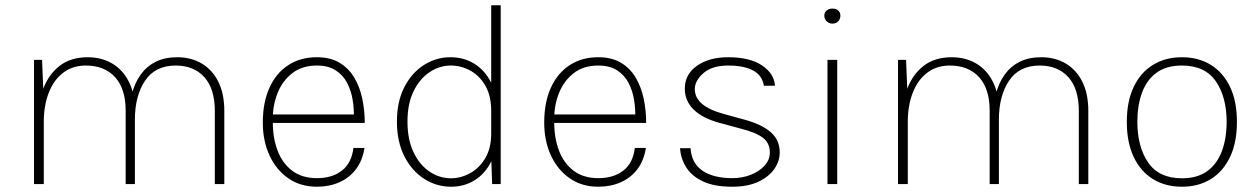

<svg xmlns="http://www.w3.org/2000/svg" viewBox="-20 -698 4764 728"><path d="M794.5 0V-278Q794.5 -361 755 -405.2Q715.5 -449.5 646 -449.5Q568.5 -449.5 530 -392Q491.5 -334.5 491.5 -244.5H468.5Q468.5 -297 479.8 -340.5Q491 -384 513.5 -415.2Q536 -446.5 570.5 -463.8Q605 -481 651.5 -481Q705 -481 745.2 -457Q785.5 -433 808 -387.8Q830.5 -342.5 830.5 -278V0ZM109 0V-471H139.5L144 -361.5Q165 -417 207 -449Q249 -481 312.5 -481Q365.5 -481 405.8 -457Q446 -433 468.8 -387.8Q491.5 -342.5 491.5 -278V0H456.5V-278Q456.5 -361 416.5 -405.2Q376.5 -449.5 305.5 -449.5Q255 -449.5 219.2 -422Q183.5 -394.5 164.8 -346.2Q146 -298 146 -235V0Z M1181.5 10Q1119.5 10 1073.5 -21.8Q1027.5 -53.5 1002 -108.5Q976.5 -163.5 976.5 -233Q976.5 -310 1001.8 -365.5Q1027 -421 1073 -451Q1119 -481 1181.5 -481Q1232 -481 1266.8 -460.5Q1301.5 -440 1322.8 -404.5Q1344 -369 1353.5 -324.5Q1363 -280 1363 -232H1008V-264H1344.5L1321.5 -249Q1323 -284 1317.2 -319.2Q1311.5 -354.5 1296 -384Q1280.5 -413.5 1252.5 -431.5Q1224.5 -449.5 1181.5 -449.5Q1125.5 -449.5 1088.2 -420.5Q1051 -391.5 1032.8 -345.8Q1014.5 -300 1014.5 -250V-233Q1014.5 -174 1032.8 -126.2Q1051 -78.5 1088.2 -50.5Q1125.5 -22.5 1181.5 -22.5Q1240 -22.5 1276.8 -51.5Q1313.5 -80.5 1320 -137H1362Q1354.5 -89 1329.5 -56.2Q1304.5 -23.5 1266.5 -6.8Q1228.5 10 1181.5 10Z M1690 10Q1635 10 1588.2 -20Q1541.5 -50 1513.2 -105.5Q1485 -161 1485 -237Q1485 -313 1513.2 -367.8Q1541.5 -422.5 1587.8 -451.8Q1634 -481 1688 -481Q1739 -481 1779 -456Q1819 -431 1842 -385.2Q1865 -339.5 1865 -277H1842.5Q1842.5 -334.5 1820.5 -372.8Q1798.5 -411 1763.5 -430.2Q1728.5 -449.5 1689 -449.5Q1646.5 -449.5 1609 -424.5Q1571.5 -399.5 1548.2 -352.2Q1525 -305 1525 -237Q1525 -169 1548 -120.8Q1571 -72.5 1608.8 -47.2Q1646.5 -22 1690 -22Q1727 -22 1762 -41Q1797 -60 1819.8 -98Q1842.5 -136 1842.5 -192.5H1865Q1865 -130.5 1842.2 -85Q1819.5 -39.5 1780 -14.8Q1740.5 10 1690 10ZM1846 0 1842.5 -104V-678H1878.5V0Z M2248.5 10Q2186.5 10 2140.5 -21.8Q2094.5 -53.5 2069 -108.5Q2043.5 -163.5 2043.5 -233Q2043.5 -310 2068.8 -365.5Q2094 -421 2140 -451Q2186 -481 2248.5 -481Q2299 -481 2333.8 -460.5Q2368.5 -440 2389.8 -404.5Q2411 -369 2420.5 -324.5Q2430 -280 2430 -232H2075V-264H2411.5L2388.5 -249Q2390 -284 2384.2 -319.2Q2378.5 -354.5 2363 -384Q2347.5 -413.5 2319.5 -431.5Q2291.5 -449.5 2248.5 -449.5Q2192.5 -449.5 2155.2 -420.5Q2118 -391.5 2099.8 -345.8Q2081.5 -300 2081.5 -250V-233Q2081.5 -174 2099.8 -126.2Q2118 -78.5 2155.2 -50.5Q2192.5 -22.5 2248.5 -22.5Q2307 -22.5 2343.8 -51.5Q2380.5 -80.5 2387 -137H2429Q2421.5 -89 2396.5 -56.2Q2371.5 -23.5 2333.5 -6.8Q2295.5 10 2248.5 10Z M2757 10Q2688 10 2645.2 -10.2Q2602.5 -30.5 2581.8 -63.8Q2561 -97 2558.5 -136H2598.5Q2601.5 -80 2643 -51.2Q2684.5 -22.5 2757 -22.5Q2794 -22.5 2826.2 -35Q2858.5 -47.5 2878.8 -69.8Q2899 -92 2899 -120Q2899 -155.5 2872.5 -175.8Q2846 -196 2788 -210.5L2708.5 -232Q2644 -249.5 2610.2 -282.5Q2576.5 -315.5 2576.5 -362Q2576.5 -416 2622.5 -448.5Q2668.5 -481 2741 -481Q2823 -481 2869.2 -450Q2915.5 -419 2918.5 -373H2876.5Q2870 -412.5 2835.2 -431Q2800.5 -449.5 2741 -449.5Q2680.5 -449.5 2647.5 -421Q2614.5 -392.5 2614.5 -360Q2614.5 -295 2726 -265.5L2800.5 -245Q2867.5 -227 2902 -197.2Q2936.5 -167.5 2936.5 -120Q2936.5 -86.5 2915.5 -56.8Q2894.5 -27 2854.5 -8.5Q2814.5 10 2757 10Z M3136 -608.5Q3123 -608.5 3114.2 -617.5Q3105.5 -626.5 3105.5 -639Q3105.5 -650.5 3114.2 -658Q3123 -665.5 3136 -665.5Q3150.5 -665.5 3158.5 -658Q3166.5 -650.5 3166.5 -639Q3166.5 -626.5 3158.5 -617.5Q3150.5 -608.5 3136 -608.5ZM3117.5 0V-471H3154.5V0Z M4070.5 0V-278Q4070.5 -361 4031 -405.2Q3991.5 -449.5 3922 -449.5Q3844.5 -449.5 3806 -392Q3767.5 -334.5 3767.5 -244.5H3744.5Q3744.5 -297 3755.8 -340.5Q3767 -384 3789.5 -415.2Q3812 -446.5 3846.5 -463.8Q3881 -481 3927.5 -481Q3981 -481 4021.2 -457Q4061.5 -433 4084 -387.8Q4106.5 -342.5 4106.5 -278V0ZM3385 0V-471H3415.5L3420 -361.5Q3441 -417 3483 -449Q3525 -481 3588.5 -481Q3641.5 -481 3681.8 -457Q3722 -433 3744.8 -387.8Q3767.5 -342.5 3767.5 -278V0H3732.5V-278Q3732.5 -361 3692.5 -405.2Q3652.5 -449.5 3581.5 -449.5Q3531 -449.5 3495.2 -422Q3459.5 -394.5 3440.8 -346.2Q3422 -298 3422 -235V0Z M4461.5 10Q4399 10 4352 -18.8Q4305 -47.5 4278.8 -102.5Q4252.5 -157.5 4252.5 -236Q4252.5 -314 4278.8 -368.8Q4305 -423.5 4352 -452.2Q4399 -481 4461.5 -481Q4524 -481 4570.8 -452.2Q4617.5 -423.5 4643.8 -368.8Q4670 -314 4670 -236Q4670 -157.5 4643.8 -102.5Q4617.5 -47.5 4570.8 -18.8Q4524 10 4461.5 10ZM4461.5 -22Q4520 -22 4557.5 -49.2Q4595 -76.5 4613 -125Q4631 -173.5 4631 -236Q4631 -330 4590 -389.8Q4549 -449.5 4461 -449.5Q4402.5 -449.5 4365.2 -422.2Q4328 -395 4310.2 -346.8Q4292.5 -298.5 4292.5 -236Q4292.5 -142 4333.2 -82Q4374 -22 4461.5 -22Z"/></svg>

Font: Karla ExtraLight
Style: Regular
Weight: 250
Designer: Jonathan Pinhorn
Version: Version 2.004;gftools[0.9.33]